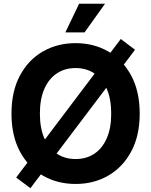

<svg xmlns="http://www.w3.org/2000/svg" viewBox="-20 -967 803 1020"><path d="M381.3 10.3Q284.7 10.3 207.5 -34.2Q130.4 -78.6 85.7 -162.4Q41 -246.1 41 -363.3Q41 -481.4 85.7 -565.2Q130.4 -648.9 207.5 -693.4Q284.7 -737.8 381.3 -737.8Q478.5 -737.8 555.4 -693.4Q632.3 -648.9 677.2 -565.2Q722.2 -481.4 722.2 -363.3Q722.2 -246.1 677.2 -162.4Q632.3 -78.6 555.4 -34.2Q478.5 10.3 381.3 10.3ZM381.3 -122.1Q438 -122.1 480.5 -149.9Q522.9 -177.7 546.9 -231.7Q570.8 -285.6 570.8 -363.3Q570.8 -441.4 546.9 -495.6Q522.9 -549.8 480.5 -577.6Q438 -605.5 381.3 -605.5Q325.2 -605.5 282.5 -577.4Q239.7 -549.3 215.8 -495.4Q191.9 -441.4 191.9 -363.3Q191.9 -285.6 215.8 -231.9Q239.7 -178.2 282.5 -150.1Q325.2 -122.1 381.3 -122.1ZM141.6 32.7 65.9 -23.9 621.6 -759.8 697.3 -702.6ZM327.1 -794.9 400.4 -947.3H538.1L429.2 -794.9Z"/></svg>

Font: Inter 20pt
Style: Bold
Weight: 700
Version: Version 4.001;git-66647c0bb